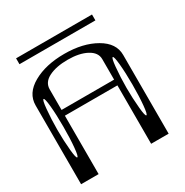

<svg xmlns="http://www.w3.org/2000/svg" viewBox="-196 -1031 1142 1187"><g transform="rotate(-30 375.0 -437.5)"><path d="M125 -363.3Q125 -449.2 119.1 -510.7Q113.3 -572.3 104.5 -572.3Q95.7 -572.3 89.8 -510.7Q83 -439.5 83 -363.3Q83 -287.1 89.8 -215.8Q95.7 -155.3 104.5 -155.3Q113.3 -155.3 119.1 -216.8Q125 -278.3 125 -363.3ZM589.8 -521.5Q583 -449.2 583 -375Q583 -300.8 589.8 -228.5Q595.7 -167 604.5 -167Q613.3 -167 619.1 -228.5Q625 -290 625 -375Q625 -460 619.1 -521.5Q613.3 -583 604.5 -583Q595.7 -583 589.8 -521.5ZM667 0H542V-417H167V0H42V-562.5Q42 -648.4 131.8 -699.2Q221.7 -750 354.5 -750Q487.3 -750 577.1 -698.2Q667 -646.5 667 -562.5ZM542 -458V-604.5Q542 -652.3 488.3 -680.7Q436.5 -708 354.5 -708Q272.5 -708 219.7 -681.6Q167 -655.3 167 -604.5V-458ZM625 -875V-833H83V-875Z"/></g></svg>

Font: okolaksMetalik
Style: bold
Weight: 700
Width: 7
Version: Version 0.6